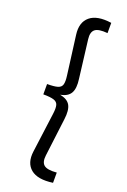

<svg xmlns="http://www.w3.org/2000/svg" viewBox="-173 -861 683 1031"><g transform="rotate(20 168.5 -345.0)"><path d="M274.5 112Q189.5 124 149.2 90.8Q109 57.5 118 -10L148 -236.5Q152.5 -269.5 147.8 -286.8Q143 -304 123.2 -310.2Q103.5 -316.5 63 -316.5V-375.5Q103.5 -375.5 123.2 -381.5Q143 -387.5 147.8 -404.8Q152.5 -422 148 -455L119 -678Q110 -746.5 150.5 -780.2Q191 -814 274.5 -802V-743.5Q221.5 -748.5 202.2 -732.5Q183 -716.5 188 -677L214.5 -461Q222 -408 206.8 -380.8Q191.5 -353.5 150 -346V-345Q192.5 -337 207.2 -310Q222 -283 215 -230L188 -13Q183 26.5 202 42.2Q221 58 274.5 53.5Z"/></g></svg>

Font: Geologica Roman ExtraLight
Style: Regular
Weight: 250
Designer: Sindre Bremnes, Frode Helland
Foundry: Monokrom Skriftforlag AS
Version: Version 1.010;gftools[0.9.28]